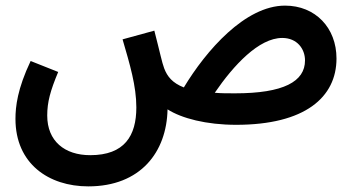

<svg xmlns="http://www.w3.org/2000/svg" viewBox="-20 -431 1254 683"><path d="M294 232C480 232 573 110 576 -42C626 -10 714 13 820 13C1065 13 1177 -85 1177 -223C1177 -332 1102 -411 994 -411C852 -411 713 -251 634 -120C593 -136 575 -159 564 -188C556 -209 549 -245 529 -322L416 -291C442 -202 465 -125 465 -49C465 52 423 121 301 121C210 121 148 71 148 -20C148 -68 159 -108 187 -175L89 -214C42 -115 35 -52 35 -8C35 151 153 232 294 232ZM984 -296C1037 -296 1065 -257 1065 -216C1065 -141 989 -99 816 -99C789 -99 766 -99 744 -101C811 -199 901 -296 984 -296Z"/></svg>

Font: Noto Sans Arabic Cond SemBd
Style: Regular
Weight: 600
Width: 3
Designer: Monotype Design Team, Nadine Chahine, Nizar Qandah and Khaled Hosny
Foundry: Monotype Imaging Inc.
Version: Version 2.012